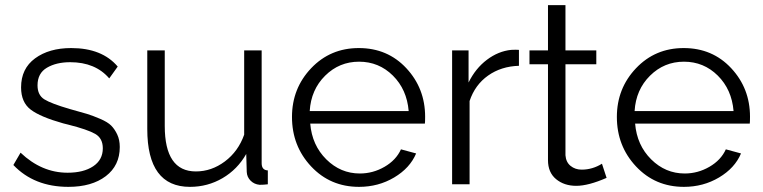

<svg xmlns="http://www.w3.org/2000/svg" viewBox="-20 -717 2968 747"><path d="M246 10Q113 10 32 -75L60 -123Q142 -45 243 -45Q305 -45 342.5 -70Q380 -95 380 -140Q380 -179 350.5 -196Q321 -213 246 -232Q233 -235 226 -237Q137 -262 99.5 -290.5Q62 -319 62 -377Q62 -450 116.5 -490Q171 -530 257 -530Q377 -530 438 -458L405 -412Q351 -475 253 -475Q199 -475 162.5 -453.5Q126 -432 126 -385Q126 -347 152.5 -330.5Q179 -314 251 -293Q295 -281 318 -274Q341 -267 370 -254.5Q399 -242 412.5 -228.5Q426 -215 436 -194Q446 -173 446 -145Q446 -73 391.5 -31.5Q337 10 246 10Z M553 -215V-521H621V-227Q621 -50 742 -50Q803 -50 855 -89Q907 -128 930 -193V-521H998V-82Q998 -55 1022 -54V0Q1006 2 990 2Q969 0 955 -14Q941 -28 940 -48L938 -118Q904 -58 846 -24Q788 10 719 10Q553 10 553 -215Z M1377 10Q1265 10 1190.5 -69.5Q1116 -149 1116 -262Q1116 -373 1190.5 -451.5Q1265 -530 1376 -530Q1488 -530 1561 -451.5Q1634 -373 1634 -263Q1634 -241 1633 -236H1187Q1194 -152 1249.5 -97Q1305 -42 1380 -42Q1431 -42 1476 -68Q1521 -94 1540 -136L1599 -120Q1575 -63 1513.5 -26.5Q1452 10 1377 10ZM1185 -285H1570Q1563 -369 1508.5 -423Q1454 -477 1377 -477Q1300 -477 1245 -422.5Q1190 -368 1185 -285Z M1999 -461Q1930 -459 1879 -423Q1828 -387 1807 -324V0H1739V-521H1803V-396Q1830 -451 1874.5 -484.5Q1919 -518 1969 -523Q1988 -524 1999 -523Z M2340 -25Q2269 6 2222 6Q2175 6 2143.5 -20Q2112 -46 2112 -94V-467H2040V-521H2112V-697H2180V-521H2300V-467H2180V-113Q2182 -86 2200 -71.5Q2218 -57 2243 -57Q2285 -57 2322 -80Z M2641 10Q2529 10 2454.5 -69.5Q2380 -149 2380 -262Q2380 -373 2454.5 -451.5Q2529 -530 2640 -530Q2752 -530 2825 -451.5Q2898 -373 2898 -263Q2898 -241 2897 -236H2451Q2458 -152 2513.5 -97Q2569 -42 2644 -42Q2695 -42 2740 -68Q2785 -94 2804 -136L2863 -120Q2839 -63 2777.5 -26.5Q2716 10 2641 10ZM2449 -285H2834Q2827 -369 2772.5 -423Q2718 -477 2641 -477Q2564 -477 2509 -422.5Q2454 -368 2449 -285Z"/></svg>

Font: Raleway-v4020
Style: Regular
Weight: 400
Designer: Matt McInerney, Pablo Impallari, Rodrigo Fuenzalida
Foundry: Matt McInerney, Pablo Impallari, Rodrigo Fuenzalida
Version: Version 4.020;PS 004.020;hotconv 1.0.88;makeotf.lib2.5.64775